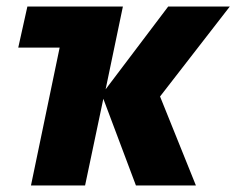

<svg xmlns="http://www.w3.org/2000/svg" viewBox="-20 -569 725 589"><path d="M75 0 163 -423H36L64 -549H357L304 -295L496 -549H685L471 -273L581 0H397L297 -266L241 0Z"/></svg>

Font: Noto Sans Disp ExtBd
Style: Italic
Weight: 800
Italic angle: -12°
Designer: Monotype Design Team
Foundry: Monotype Imaging Inc.
Version: Version 2.000;GOOG;noto-source:20170915:90ef993387c0